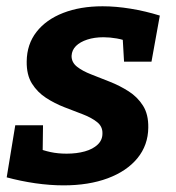

<svg xmlns="http://www.w3.org/2000/svg" viewBox="-20 -566 550 599"><path d="M178.4 12.3Q136 12.3 90 5.7Q44 -1 0.9 -12.7L27.6 -175.1H114.2L112.9 -77.5L94.5 -104.9Q114.5 -96.6 137.5 -91.6Q160.4 -86.6 187.8 -86.6Q219.4 -86.6 244.7 -93.7Q270 -100.8 284.8 -115Q299.6 -129.1 299.6 -149.4Q300.3 -171.3 282.9 -185.1Q265.6 -198.9 238.6 -209.3Q211.6 -219.6 181.1 -231.4Q150.6 -243.2 123.6 -260.7Q96.6 -278.3 79.6 -305.4Q62.6 -332.6 63.3 -374.6Q63.9 -428 93.9 -466.5Q123.9 -505 177.2 -525.7Q230.4 -546.4 300.1 -546.4Q341.5 -546.4 387.5 -538.9Q433.6 -531.4 478.6 -517.4L452.6 -373.6H367L362.4 -453.2L384.7 -433.8Q366.1 -442.2 344.5 -446Q322.8 -449.8 302.8 -449.8Q274.5 -449.8 252.2 -442.5Q229.9 -435.2 217.1 -422.6Q204.3 -409.9 203.3 -392Q202.9 -371.7 220.1 -358Q237.3 -344.4 264.8 -333.8Q292.3 -323.1 322.9 -310.9Q353.6 -298.8 381.3 -281.1Q409 -263.4 426.1 -236.4Q443.3 -209.4 442.6 -167.8Q442 -113.1 408.8 -72.5Q375.6 -32 316.2 -9.8Q256.8 12.3 178.4 12.3Z"/></svg>

Font: Bitter Thin
Style: Italic
Weight: 100
Italic angle: -9°
Designer: Sol Matas, and Bitter project Authors
Foundry: Sol Matas
Version: Version 2.002